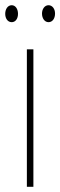

<svg xmlns="http://www.w3.org/2000/svg" viewBox="-32 -716 231 736"><path d="M-12 -663C-12 -646 -3 -631 13 -631C27 -631 37 -644 37 -663C37 -682 27 -696 13 -696C-3 -696 -12 -680 -12 -663ZM129 -664C129 -646 139 -631 154 -631C169 -631 179 -645 179 -664C179 -683 168 -696 154 -696C139 -696 129 -681 129 -664ZM96 0V-527H71V0Z"/></svg>

Font: Noto Sans Myanmar ExtraCondensed Thin
Style: Regular
Weight: 100
Width: 2
Designer: Monotype Design Team
Foundry: Monotype Imaging Inc.
Version: Version 2.107